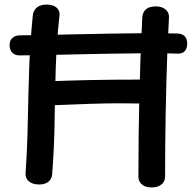

<svg xmlns="http://www.w3.org/2000/svg" viewBox="-20 -802 859 842"><path d="M124 -735Q126 -756 141.5 -769Q157 -782 185 -782Q212 -782 227.5 -769Q243 -756 241 -735Q228 -620 224.5 -504.5Q221 -389 219.5 -273.5Q218 -158 209 -40Q208 -26 201.5 -15.5Q195 -5 182.5 1Q170 7 151 7Q123 7 107 -6.5Q91 -20 92 -41Q100 -158 102 -272.5Q104 -387 108 -502Q112 -617 124 -735ZM176 -339Q165 -339 155.5 -345Q146 -351 140.5 -365.5Q135 -380 135 -403Q135 -426 148.5 -435Q162 -444 177 -445Q235 -447 281.5 -448.5Q328 -450 376.5 -451Q425 -452 485 -452.5Q545 -453 627 -453Q644 -453 656 -442Q668 -431 668 -413Q668 -382 657.5 -368Q647 -354 632 -351Q617 -348 601 -348Q560 -349 504.5 -349Q449 -349 369.5 -346.5Q290 -344 176 -339ZM604 -726Q605 -747 619.5 -760.5Q634 -774 663 -774Q690 -774 706 -760.5Q722 -747 721 -726Q719 -689 717.5 -653Q716 -617 714 -578Q709 -439 706.5 -302.5Q704 -166 704 -27Q704 -7 688.5 6.5Q673 20 646 20Q617 20 602 6.5Q587 -7 587 -27Q587 -205 591 -378Q595 -551 604 -726ZM66 -559Q46 -559 34 -571Q22 -583 22 -605Q22 -625 35 -636Q48 -647 66 -647Q110 -647 172.5 -648.5Q235 -650 308 -651.5Q381 -653 459.5 -654.5Q538 -656 614.5 -656.5Q691 -657 759 -655Q780 -654 790.5 -642.5Q801 -631 801 -611Q801 -590 790.5 -578Q780 -566 759 -567Q691 -569 614.5 -568.5Q538 -568 459.5 -566.5Q381 -565 308 -563.5Q235 -562 172.5 -560.5Q110 -559 66 -559Z"/></svg>

Font: Playpen Sans Medium
Style: Regular
Weight: 500
Designer: Laura Meseguer, Veronika Burian, José Scaglione
Foundry: TypeTogether
Version: Version 1.001